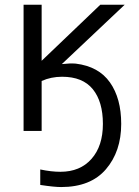

<svg xmlns="http://www.w3.org/2000/svg" viewBox="-20 -545 577 799"><path d="M78.1 0V-525.4H153.3V-292L397.5 -525.4H499L237.3 -278.3Q272.5 -282.2 294.9 -280.3Q390.6 -268.6 437.5 -202.1Q484.4 -135.7 484.4 -29.3Q484.4 85 420.9 159.2Q357.4 233.4 234.4 233.4Q205.1 233.4 147.5 224.6V160.2Q193.4 169.9 231.4 169.9Q313.5 169.9 360.8 116.2Q408.2 62.5 408.2 -29.3Q408.2 -122.1 366.2 -173.8Q324.2 -225.6 238.3 -225.6Q192.4 -225.6 153.3 -208V0Z"/></svg>

Font: Gothic A1
Style: Regular
Weight: 400
Designer: HanYang I&C Co.,Ltd.
Foundry: HanYang I&C Co.,Ltd.
Version: Version 2.50